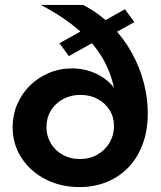

<svg xmlns="http://www.w3.org/2000/svg" viewBox="-20 -750 653 780"><path d="M580.4 -290.5Q580.4 -220.5 559.8 -164.7Q539.2 -109 501.7 -70Q464.2 -31 413.5 -10.5Q362.7 10 302.9 10Q226.5 10 164.8 -21.8Q103.1 -53.6 67.2 -108.9Q31.3 -164.1 31.3 -233.5Q31.3 -282.9 49.9 -326.2Q68.4 -369.5 101.5 -402.2Q134.5 -435 178.3 -453.5Q222.1 -472.1 272.6 -472.1Q324.7 -472.1 370.2 -450.8Q415.6 -429.4 443.1 -393.7Q432.8 -441.3 411.8 -485.5Q390.9 -529.6 356 -571.3Q321.1 -612.9 269.4 -652.6Q217.7 -692.4 145.9 -730H317.7Q384.7 -695 434.1 -644.5Q483.5 -593.9 516 -534.4Q548.6 -474.9 564.5 -412.4Q580.4 -349.9 580.4 -290.5ZM168.7 -233.9Q168.7 -197.4 186.5 -167.7Q204.3 -138.1 234.9 -121Q265.5 -103.9 304.5 -103.9Q344.6 -103.9 375.7 -121.8Q406.9 -139.7 425 -170.2Q443.1 -200.7 443.1 -237.2Q443.1 -274.2 425.3 -302.8Q407.5 -331.4 376.6 -347.9Q345.7 -364.5 306.7 -364.5Q267.2 -364.5 236 -347.4Q204.9 -330.3 186.8 -300.9Q168.7 -271.4 168.7 -233.9ZM525.7 -660.2 414.9 -598.7 373.4 -585.5 259.8 -522.1 221.5 -574.4 333.5 -636.7 372.2 -647.5 487.5 -712.5Z"/></svg>

Font: Raleway Thin
Style: Regular
Weight: 100
Designer: Matt McInerney, Pablo Impallari, Rodrigo Fuenzalida
Foundry: Matt McInerney, Pablo Impallari, Rodrigo Fuenzalida
Version: Version 4.026